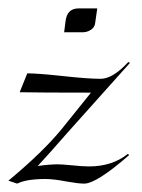

<svg xmlns="http://www.w3.org/2000/svg" viewBox="-21 -434 338 458"><path d="M132 -357 135 -381Q137 -399 145 -406.5Q153 -414 167 -414H211L206 -379Q205 -369 196 -363Q187 -357 176 -357ZM-1 -3Q81 -71 126 -126L196 -213Q71 -213 26 -214L44 -259Q69 -259 125 -253Q188 -246 219 -246Q248 -246 285 -286L289 -284L144 -122Q95 -66 69 -38Q97 -42 117 -42Q126 -42 147 -40Q176 -37 191 -37Q247 -37 284 -67L287 -64Q209 4 180 4Q166 4 138 -1Q107 -7 87 -7Q42 -7 20 4Z"/></svg>

Font: Kleymissky
Style: Regular
Weight: 500
Italic angle: -8°
Designer: gluk
Foundry: gluk
Version: Version 0.283